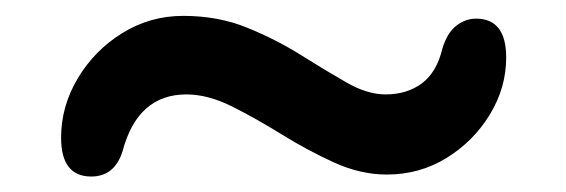

<svg xmlns="http://www.w3.org/2000/svg" viewBox="-20 -466 714 242"><path d="M467.5 -246Q434.5 -246 401 -261.2Q367.5 -276.5 335.2 -296.5Q303 -316.5 272.5 -331.8Q242 -347 215 -347Q153.5 -347 134.5 -275.5Q124.5 -243.5 95 -243.5Q57 -243.5 57 -292.5Q57 -332 78 -367.2Q99 -402.5 134 -424.2Q169 -446 211 -446Q255 -446 291.8 -431Q328.5 -416 359.5 -396.5Q390.5 -377 416.8 -362Q443 -347 466 -347Q493 -347 511.8 -361Q530.5 -375 537.5 -404.5Q543.5 -424.5 555 -433.5Q566.5 -442.5 580 -442.5Q618 -442.5 618 -393.5Q618 -355.5 597.5 -321.8Q577 -288 543 -267Q509 -246 467.5 -246Z"/></svg>

Font: Fraunces 9pt S100 SemiBold
Style: Regular
Weight: 600
Version: Version 1.000; ttfautohint (v1.8.3)